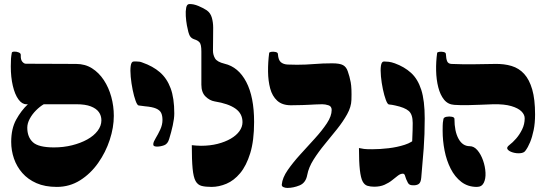

<svg xmlns="http://www.w3.org/2000/svg" viewBox="-20 -906 2683 943"><path d="M259 12Q201 12 159 -6.5Q117 -25 89.5 -56.5Q62 -88 48.5 -127.5Q35 -167 35 -209Q35 -274 59.5 -318.5Q84 -363 117 -394H109Q88 -394 70.5 -418Q53 -442 43 -484.5Q33 -527 33 -580Q33 -604 34 -617.5Q35 -631 38 -647Q39 -652 50 -652.5Q61 -653 72 -648.5Q83 -644 82 -635Q81 -613 89.5 -603Q98 -593 107 -593Q170 -593 234.5 -592.5Q299 -592 354 -592Q398 -592 432 -570.5Q466 -549 490 -512.5Q514 -476 526.5 -430.5Q539 -385 539 -337Q539 -280 519 -219Q499 -158 462 -105.5Q425 -53 373.5 -20.5Q322 12 259 12ZM245 -182Q292 -182 334 -192.5Q376 -203 408.5 -221Q441 -239 459.5 -263.5Q478 -288 478 -315Q478 -338 465.5 -355.5Q453 -373 426 -383.5Q399 -394 355 -394H195Q176 -383 157 -364Q138 -345 126 -322.5Q114 -300 114 -279Q114 -233 141.5 -207.5Q169 -182 245 -182Z M751 -186Q743 -186 737.5 -188.5Q732 -191 733 -200Q734 -210 745 -228Q756 -246 767 -269.5Q778 -293 778 -317Q778 -338 771.5 -351.5Q765 -365 746.5 -373Q728 -381 692 -384Q685 -385 677 -386Q669 -387 661 -388Q654 -389 646 -411Q638 -433 631.5 -465Q625 -497 622 -529Q619 -561 622 -582.5Q625 -604 637 -604Q644 -604 651 -604Q658 -604 665 -603Q672 -602 679 -599Q731 -581 765.5 -551Q800 -521 818 -472.5Q836 -424 836 -349Q836 -324 828.5 -290Q821 -256 811 -224Q804 -199 786 -192.5Q768 -186 751 -186Z M922 -193Q936 -192 944 -191Q952 -190 967 -190Q1012 -190 1049 -199.5Q1086 -209 1113.5 -225Q1141 -241 1156 -262Q1171 -283 1171 -306Q1171 -348 1136.5 -372.5Q1102 -397 1034 -408Q1010 -412 989.5 -432Q969 -452 969 -490Q969 -517 969 -544.5Q969 -572 969 -599Q969 -626 969 -653Q969 -688 960 -698Q951 -708 934 -713Q919 -718 912 -730.5Q905 -743 898 -781Q894 -803 892.5 -827Q891 -851 894.5 -868.5Q898 -886 910 -886Q930 -887 955 -876.5Q980 -866 996 -855Q1014 -842 1020.5 -819Q1027 -796 1027 -770Q1027 -742 1026.5 -707.5Q1026 -673 1026 -657Q1026 -637 1036 -619.5Q1046 -602 1083 -593Q1151 -577 1189.5 -503.5Q1228 -430 1228 -307Q1228 -215 1209 -153.5Q1190 -92 1159.5 -55.5Q1129 -19 1092 -3.5Q1055 12 1019 12Q989 12 970 7Q951 2 940.5 -17Q930 -36 926 -78Q922 -120 922 -193Z M1364 0Q1367 -33 1393 -70.5Q1419 -108 1455 -147.5Q1491 -187 1526.5 -226Q1562 -265 1585.5 -300.5Q1609 -336 1609 -366Q1609 -384 1593 -389Q1577 -394 1563 -394Q1543 -394 1529 -393Q1515 -392 1500.5 -391.5Q1486 -391 1465 -390Q1444 -389 1409 -389Q1366 -389 1341.5 -411.5Q1317 -434 1307 -471.5Q1297 -509 1296.5 -554.5Q1296 -600 1302 -646Q1303 -650 1313 -651.5Q1323 -653 1334 -650.5Q1345 -648 1345 -640Q1347 -611 1359.5 -600.5Q1372 -590 1392.5 -589Q1413 -588 1439 -588Q1481 -588 1523 -591.5Q1565 -595 1611 -595Q1649 -595 1665 -586Q1681 -577 1688 -556Q1697 -531 1702.5 -502Q1708 -473 1706 -415Q1705 -381 1685 -345Q1665 -309 1635.5 -272Q1606 -235 1575 -197.5Q1544 -160 1520 -122Q1496 -84 1489 -47Q1482 -8 1451.5 4.5Q1421 17 1391 17Q1381 17 1372 13Q1363 9 1364 0Z M1818 11Q1799 11 1784.5 6.5Q1770 2 1761 -15Q1752 -32 1747.5 -71Q1743 -110 1743 -179Q1757 -176 1768 -174.5Q1779 -173 1808 -173Q1846 -173 1888.5 -178Q1931 -183 1968 -195Q2005 -207 2024 -229L2000 -170Q2003 -186 2004.5 -213.5Q2006 -241 2006.5 -267Q2007 -293 2007 -302Q2007 -344 1987.5 -361Q1968 -378 1921 -388Q1914 -390 1906 -391Q1898 -392 1890 -393Q1883 -394 1875 -415.5Q1867 -437 1860.5 -468Q1854 -499 1851 -530.5Q1848 -562 1851 -583Q1854 -604 1866 -604Q1877 -604 1889.5 -602.5Q1902 -601 1919 -595Q1966 -578 1999 -548Q2032 -518 2049 -465Q2066 -412 2066 -324Q2066 -245 2061 -177Q2056 -109 2049 -34Q2047 -9 2036 -2Q2025 5 2008 4Q2000 4 1993.5 1.5Q1987 -1 1983 -9Q1973 -28 1970 -40.5Q1967 -53 1959 -53Q1947 -53 1934.5 -43.5Q1922 -34 1906 -21Q1890 -8 1868.5 1.5Q1847 11 1818 11Z M2560 -165Q2553 -155 2534.5 -153.5Q2516 -152 2498 -157.5Q2480 -163 2473 -172.5Q2466 -182 2482 -194Q2498 -206 2515 -225.5Q2532 -245 2544.5 -270.5Q2557 -296 2557 -325Q2557 -343 2541 -359Q2525 -375 2491 -385Q2457 -395 2403 -394Q2372 -393 2339.5 -391.5Q2307 -390 2274.5 -389.5Q2242 -389 2211 -391Q2180 -393 2161 -416.5Q2142 -440 2132.5 -477.5Q2123 -515 2122 -559Q2121 -603 2127 -646Q2128 -650 2138 -651.5Q2148 -653 2159 -650.5Q2170 -648 2170 -640Q2171 -618 2176 -605.5Q2181 -593 2197 -592Q2223 -591 2250 -590.5Q2277 -590 2314.5 -590.5Q2352 -591 2411 -592Q2456 -593 2492.5 -582Q2529 -571 2554.5 -543Q2580 -515 2594 -466.5Q2608 -418 2608 -344Q2608 -301 2601 -267Q2594 -233 2583.5 -207.5Q2573 -182 2560 -165ZM2322 12Q2278 12 2246 -12.5Q2214 -37 2193.5 -77.5Q2173 -118 2163.5 -166.5Q2154 -215 2154 -264Q2154 -293 2155 -303Q2156 -313 2158 -322Q2160 -330 2173.5 -332.5Q2187 -335 2199.5 -332.5Q2212 -330 2212 -322Q2212 -261 2232 -224.5Q2252 -188 2287 -188Q2308 -188 2325 -168Q2342 -148 2352.5 -118Q2363 -88 2364.5 -58Q2366 -28 2356 -8Q2346 12 2322 12Z"/></svg>

Font: Noto Rashi Hebrew Black
Style: Regular
Weight: 900
Version: Version 1.006